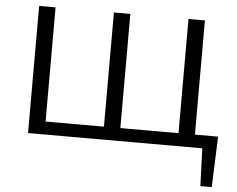

<svg xmlns="http://www.w3.org/2000/svg" viewBox="-57 -726 1222 990"><g transform="rotate(5 554.5 -231.5)"><path d="M1074 195H1015L1008 0H106V-658H191V-67H493V-658H578V-67H879V-658H964V-67H1084Z"/></g></svg>

Font: Ysabeau SC Medium
Style: Regular
Weight: 500
Designer: Christian Thalmann (Catharsis Fonts)
Version: Version 0.003